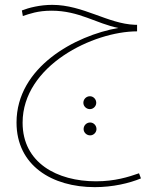

<svg xmlns="http://www.w3.org/2000/svg" viewBox="-20 -376 660 790"><path d="M370 394C444 394 512 378 560 358L552 337C509 352 453 370 375 370C215 370 73 294 73 129C73 -107 365 -247 544 -247V-274H535C424 -278 322 -356 195 -356C144 -356 98 -344 70 -333L74 -310C101 -319 135 -332 192 -332C306 -332 376 -279 467 -261C290 -230 48 -100 48 128C48 305 194 394 370 394ZM350 73C364 73 376 61 376 47C376 32 364 20 350 20C335 20 323 32 323 47C323 61 335 73 350 73ZM351 181C365 181 377 169 377 155C377 140 365 128 351 128C336 128 324 140 324 155C324 169 336 181 351 181Z"/></svg>

Font: Noto Sans Arabic Thin
Style: Regular
Weight: 100
Designer: Monotype Design Team, Nadine Chahine, Nizar Qandah and Khaled Hosny
Foundry: Monotype Imaging Inc.
Version: Version 2.012